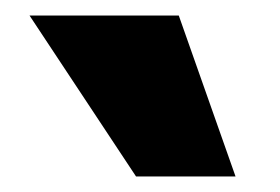

<svg xmlns="http://www.w3.org/2000/svg" viewBox="-20 -731 360 247"><path d="M155 -504 18 -711H210L283 -504Z"/></svg>

Font: Ysabeau Office Black
Style: Regular
Weight: 900
Designer: Christian Thalmann (Catharsis Fonts)
Version: Version 2.001;gftools[0.9.30]; featfreeze: tnum,lnum,ss02